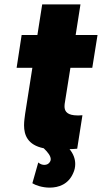

<svg xmlns="http://www.w3.org/2000/svg" viewBox="-20 -680 466 878"><path d="M402 -370 426 -520H326L348 -660H173L151 -520H79L56 -370H128L95 -160C93 -144 90 -126 90 -107C90 -63 106 -17 180 -2C200 17 212 34 212 48C212 52 211 56 209 59C204 69 194 74 183 74C174 74 164 71 155 63L128 158C142 167 173 178 207 178C248 178 293 163 315 111C321 98 324 84 324 70C324 47 316 24 298 2C309 2 320 1 333 0L357 -153C350 -153 343 -152 337 -152C330 -152 325 -153 319 -153C282 -157 275 -176 275 -194C275 -201 276 -208 277 -213L302 -370Z"/></svg>

Font: Arthouse Owned Black
Style: Italic
Weight: 900
Italic angle: -10°
Designer: Jeremy Tribby
Foundry: Tribby Type
Version: Version 1.000;PS 001.000;hotconv 1.0.88;makeotf.lib2.5.64775